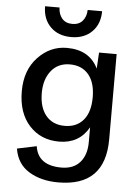

<svg xmlns="http://www.w3.org/2000/svg" viewBox="-61 -770 752 1033"><g transform="rotate(5 314.5 -254.0)"><path d="M448 -723Q448 -654 406 -612Q364 -570 294 -570Q224 -570 182 -612Q140 -654 140 -723H218Q219 -687 238.5 -664Q258 -641 294 -641Q330 -641 349.5 -664Q369 -687 370 -723ZM293 215Q199 215 134 175Q69 135 56 53L161 31Q176 134 303 134Q368 134 403 94Q438 54 438 -15V-95Q386 -4 278 -4Q179 -4 117 -72Q55 -140 55 -257Q55 -371 121 -440.5Q187 -510 277 -510Q399 -510 446 -413L451 -500H546V-40Q546 215 293 215ZM301 -91Q365 -91 401.5 -134Q438 -177 438 -257Q438 -337 401.5 -380Q365 -423 301 -423Q237 -423 200 -377Q163 -331 163 -257Q163 -179 199.5 -135Q236 -91 301 -91Z"/></g></svg>

Font: Elaine Sans Medium
Style: Regular
Weight: 500
Designer: Wei Huang
Foundry: Wei Huang
Version: Version 2.001;PS 002.001;hotconv 1.0.88;makeotf.lib2.5.64775